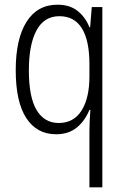

<svg xmlns="http://www.w3.org/2000/svg" viewBox="-20 -562 529 818"><path d="M361 -3Q361 -19 362 -44Q363 -69 365 -94H361Q342 -47 307 -18.5Q272 10 219 10Q137 10 92 -59Q47 -128 47 -263Q47 -396 93 -469Q139 -542 225 -542Q277 -542 310.5 -515.5Q344 -489 361 -446H364L371 -532H416V236H361ZM230 -38Q294 -38 327.5 -91Q361 -144 361 -237V-289Q361 -389 329 -441Q297 -493 233 -493Q168 -493 135.5 -432.5Q103 -372 103 -262Q103 -148 136 -93Q169 -38 230 -38Z"/></svg>

Font: Noto Sans Georgian Condensed Light
Style: Regular
Weight: 300
Width: 3
Designer: Monotype Design Team, Akaki Razmadze
Foundry: Google LLC
Version: Version 2.005; ttfautohint (v1.8.4.7-5d5b)